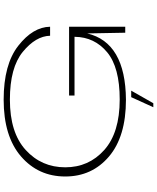

<svg xmlns="http://www.w3.org/2000/svg" viewBox="78 -800 880 1077"><g transform="rotate(-90 518.5 -262.0)"><path d="M497 4Q818 1.5 869 -213L873 0H906.5V-315H520.5V-284.5H850V-282.5Q848.5 -172.5 763.8 -101.8Q679 -31 498.5 -31Q312 -31 215 -117.8Q118 -204.5 118 -336.5Q118 -469.5 215 -558.2Q312 -647 497.5 -647Q677.5 -647 765.8 -574.5Q854 -502 856 -421.5H906.5Q905 -517.5 800 -599.8Q695 -682 497.5 -682Q292 -682 179.2 -584.8Q66.5 -487.5 66.5 -336.5Q66.5 -186.5 178.5 -91.2Q290.5 4 497 4ZM455 157.5H477.5L548 33.5H511.5Z"/></g></svg>

Font: Anybody ExtraExpanded ExtraLight
Style: Regular
Weight: 250
Width: 8
Version: Version 1.113;gftools[0.9.25]